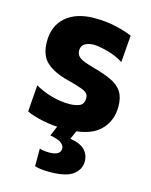

<svg xmlns="http://www.w3.org/2000/svg" viewBox="-111 -584 689 878"><g transform="rotate(15 233.0 -145.5)"><path d="M224.5 13Q169 13 122 3.2Q75 -6.5 43.5 -21L53 -147.5Q86 -127.5 129.8 -115Q173.5 -102.5 214.5 -102.5Q244 -102.5 264.2 -111.2Q284.5 -120 284.5 -149Q284.5 -170 261.8 -180.8Q239 -191.5 180 -206.5Q113.5 -223.5 78.5 -255.8Q43.5 -288 43.5 -353Q43.5 -428 92.8 -470Q142 -512 227 -512Q282.5 -512 330.2 -501Q378 -490 406.5 -477L396.5 -349.5Q362 -371.5 320 -382.5Q278 -393.5 254 -393.5Q230 -393.5 213.2 -383.5Q196.5 -373.5 196.5 -350.5Q196.5 -331 212.2 -318.5Q228 -306 280 -292Q334 -277.5 368.5 -261Q403 -244.5 419.8 -218.2Q436.5 -192 436.5 -149Q436.5 -76.5 386.8 -31.8Q337 13 224.5 13ZM207.5 221Q164.5 221 139 212.5V129.5Q145 131.5 157.5 133.5Q170 135.5 184.5 135.5Q238 135.5 238 102.5Q238 89 224 77.5Q210 66 170 58.5L206 -27H284V0L262.5 49Q313.5 58.5 333.2 80.5Q353 102.5 353 133Q353 170 320.8 195.5Q288.5 221 207.5 221Z"/></g></svg>

Font: Commissioner
Style: Bold
Weight: 700
Designer: Kostas Bartsokas
Foundry: Kostas Bartsokas
Version: Version 1.000; ttfautohint (v1.8.3)